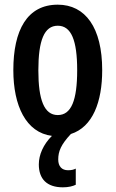

<svg xmlns="http://www.w3.org/2000/svg" viewBox="-20 -572 494 821"><path d="M304 218V149C296 153 287 156 271 156C244 156 229 139 229 110C229 75 241 46 283 1C377 -29 417 -137 417 -272C417 -454 345 -552 227 -552C96 -552 37 -443 37 -272C37 -120 91 -5 202 9C165 46 146 90 146 131C146 193 180 229 249 229C273 229 292 224 304 218ZM144 -271C144 -399 169 -462 227 -462C285 -462 310 -399 310 -272C310 -143 285 -80 227 -80C169 -80 144 -145 144 -271Z"/></svg>

Font: Noto Sans Display Condensed Medium
Style: Regular
Weight: 500
Width: 3
Designer: Monotype Design Team
Foundry: Monotype Imaging Inc.
Version: Version 1.900